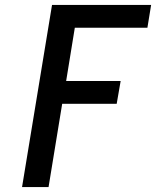

<svg xmlns="http://www.w3.org/2000/svg" viewBox="-20 -755 640 775"><path d="M69 0 190 -735H590L575 -643H282L247 -428H467L451 -336H231L176 0Z"/></svg>

Font: Iosevka Semibold Extended
Style: Italic
Weight: 600
Width: 7
Italic angle: -9°
Monospace: yes
Designer: Belleve Invis
Foundry: Belleve Invis
Version: Version 32.5.0; ttfautohint (v1.8.4)